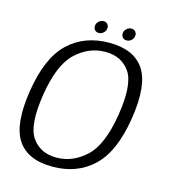

<svg xmlns="http://www.w3.org/2000/svg" viewBox="-104 -771 770 861"><g transform="rotate(15 281.0 -341.0)"><path d="M217.5 4.5Q332 4.5 406.8 -66.5Q481.5 -137.5 506.5 -297.5Q531.5 -456 484.2 -527.2Q437 -598.5 322.5 -598.5Q207 -598.5 132.5 -527.8Q58 -457 33 -297.5Q8 -138.5 55 -67Q102 4.5 217.5 4.5ZM224.5 -39.5Q148.5 -39.5 110.2 -95.5Q72 -151.5 95 -297Q118 -441.5 178.8 -498Q239.5 -554.5 315.5 -554.5Q391 -554.5 429.5 -498.5Q468 -442.5 444.5 -297Q421.5 -152.5 360.8 -96Q300 -39.5 224.5 -39.5ZM263.5 -628.5Q276 -628.5 286 -638Q296 -647.5 296 -661Q296 -671.5 289.2 -678.5Q282.5 -685.5 272 -685.5Q259.5 -685.5 249.2 -676Q239 -666.5 239 -653.5Q239 -642.5 245.8 -635.5Q252.5 -628.5 263.5 -628.5ZM393 -628.5Q405.5 -628.5 415.5 -638Q425.5 -647.5 425.5 -661Q425.5 -671.5 418.8 -678.5Q412 -685.5 401 -685.5Q388.5 -685.5 378.2 -676Q368 -666.5 368 -653.5Q368 -642.5 374.8 -635.5Q381.5 -628.5 393 -628.5Z"/></g></svg>

Font: Anybody UltraCondensed Thin Light
Style: Italic
Weight: 300
Italic angle: -10°
Version: Version 1.111